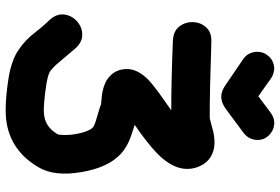

<svg xmlns="http://www.w3.org/2000/svg" viewBox="-180 -820 1018 699"><g transform="rotate(90 329.5 -471.0)"><path d="M430 14Q532 -4 589 -101Q624 -159 607 -258Q591 -354 542 -400Q514 -427 465 -442L435 -452L465 -473Q524 -516 553 -548Q612 -615 589 -680Q571 -731 518 -741Q493 -745 460 -738Q449 -735 430.5 -730Q412 -725 408 -725Q307 -725 133 -731Q98 -732 80 -712Q62 -692 61 -664.5Q60 -637 76.5 -615Q93 -593 127 -591Q272 -585 382 -585L344 -558Q312 -536 299 -525Q275 -507 262 -492Q235 -462 232 -430Q229 -377 274 -349Q294 -338 323 -333Q335 -332 343 -331Q351 -330 354 -330H358Q360 -330 361 -329Q374 -324 395 -318Q419 -311 422 -310Q440 -304 446 -298Q451 -294 458 -277Q465 -259 469 -235Q472 -219 472 -197.5Q472 -176 469 -171Q445 -130 405 -123Q374 -117 289 -130Q252 -136 240 -144Q227 -154 216 -166L155 -238Q136 -258 114.5 -260.5Q93 -263 74 -253Q55 -243 43.5 -224.5Q32 -206 33 -184.5Q34 -163 53 -142Q75 -120 100 -87.5Q125 -55 158 -32Q197 -3 269 8Q375 24 430 14ZM331 -767Q356 -767 379 -785L464 -848Q490 -868 490 -900Q490 -925 471 -942.5Q452 -960 427 -960Q407 -960 387 -944L331 -902L266 -948Q252 -958 231 -960Q203 -959 186 -940.5Q169 -922 169 -898Q169 -883 176 -869Q183 -855 197 -846L288 -784Q312 -767 331 -767Z"/></g></svg>

Font: Balsamiq Sans
Style: Bold
Weight: 700
Designer: Michael Angeles
Foundry: Balsamiq SRL
Version: Version 1.020; ttfautohint (v1.8.4.7-5d5b);gftools[0.9.26]